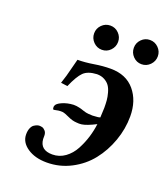

<svg xmlns="http://www.w3.org/2000/svg" viewBox="-117 -689 687 783"><g transform="rotate(20 226.5 -297.0)"><path d="M128.9 -85.9V-75.2Q132.3 -28.8 185.1 -28.8Q215.3 -28.8 240 -46.6Q264.6 -64.5 279.8 -93Q294.9 -121.6 303.7 -150.6Q312.5 -179.7 315.9 -208Q276.9 -188 255.9 -185.1Q245.1 -183.6 232.9 -185.1Q215.3 -186 195.8 -195.3Q176.3 -204.6 166 -206.1H153.8Q148.4 -206.1 139.9 -204.1Q131.3 -202.1 128.9 -202.1Q125 -202.1 124.3 -208.5Q123.5 -214.8 125 -217.8Q127.9 -228.5 149.4 -238Q170.9 -247.6 198.2 -249Q211.4 -249 223.1 -246.1Q229.5 -245.1 243.4 -240.2Q257.3 -235.4 267.1 -234.9Q287.6 -232.9 298.8 -234.9Q309.1 -234.9 317.9 -237.8Q319.8 -270 319.8 -279.8Q319.8 -297.9 318.6 -312.3Q317.4 -326.7 312.7 -343.8Q308.1 -360.8 300.3 -372.1Q292.5 -383.3 278.3 -391.1Q264.2 -398.9 245.1 -398.9Q206.1 -397 187.5 -378.7Q168.9 -360.4 147.9 -312L119.1 -315.9Q126 -335.9 129.9 -350.1Q133.8 -364.3 139.2 -385.5Q144.5 -406.7 149.9 -426.8Q182.1 -426.8 219.2 -432.9Q256.3 -439 290 -439Q357.4 -439 394.3 -395Q431.2 -351.1 431.2 -283.2Q431.2 -229 412.4 -176.3Q393.6 -123.5 360.8 -82.3Q328.1 -41 279.3 -15.6Q230.5 9.8 174.8 9.8Q123.5 9.8 90.3 -12.9Q57.1 -35.6 57.1 -69.8Q57.1 -85.9 62 -97.2Q66.9 -108.4 74.2 -113Q81.5 -117.7 86.9 -119.4Q92.3 -121.1 96.2 -121.1Q102.5 -121.1 108.9 -119.4Q115.2 -117.7 122.1 -110.1Q128.9 -102.5 128.9 -89.8ZM364.3 -514.6Q349.1 -530.3 349.1 -551.8Q349.1 -573.2 364.3 -588.6Q379.4 -604 400.9 -604Q422.4 -604 437.7 -588.6Q453.1 -573.2 453.1 -551.8Q453.1 -530.3 437.7 -514.6Q422.4 -499 400.9 -499Q379.4 -499 364.3 -514.6ZM192.1 -514.6Q176.8 -530.3 176.8 -551.8Q176.8 -573.2 192.1 -588.6Q207.5 -604 229 -604Q250.5 -604 265.6 -588.6Q280.8 -573.2 280.8 -551.8Q280.8 -530.3 265.6 -514.6Q250.5 -499 229 -499Q207.5 -499 192.1 -514.6Z"/></g></svg>

Font: Common Serif SemiBold
Style: Italic
Weight: 600
Italic angle: -12°
Designer: Philipp H. Poll, Khaled Hosny
Foundry: Stefan Peev, Context Ltd.
Version: Version 1.026